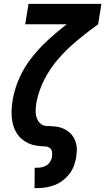

<svg xmlns="http://www.w3.org/2000/svg" viewBox="-20 -755 543 990"><path d="M158 215 159 110H171Q183 110 195.5 107.5Q208 105 219.5 98Q231 91 238.5 79Q246 67 248 55Q249 45 249 35Q249 25 244.5 17Q240 9 231.5 4.5Q223 0 213 0H212Q190 -1 168.5 -4Q147 -7 128 -15.5Q109 -24 93 -37.5Q77 -51 66 -68.5Q55 -86 49 -106Q43 -126 41 -147.5Q39 -169 40 -191.5Q41 -214 45 -236V-239Q55 -297 80 -353Q105 -409 143.5 -458Q182 -507 228.5 -549.5Q275 -592 324 -630H110L127 -735H503L486 -630Q432 -591 379.5 -547.5Q327 -504 282.5 -453.5Q238 -403 208 -343.5Q178 -284 167 -222Q165 -207 164 -191.5Q163 -176 165.5 -161.5Q168 -147 175 -134.5Q182 -122 193.5 -114Q205 -106 220.5 -105.5Q236 -105 251.5 -104Q267 -103 281.5 -100Q296 -97 309 -91Q322 -85 333 -76.5Q344 -68 352.5 -57Q361 -46 366.5 -32.5Q372 -19 374.5 -5Q377 9 376 24.5Q375 40 373 55Q369 78 361 100Q353 122 338 141.5Q323 161 303 176Q283 191 261 199.5Q239 208 216 211.5Q193 215 170 215Z"/></svg>

Font: Iosevka Curly Slab Extrabold
Style: Italic
Weight: 800
Italic angle: -9°
Monospace: yes
Designer: Belleve Invis
Foundry: Belleve Invis
Version: Version 22.1.2; ttfautohint (v1.8.4)